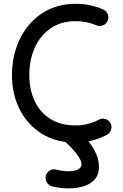

<svg xmlns="http://www.w3.org/2000/svg" viewBox="-20 -724 656 1027"><path d="M555.7 -612.3Q547.9 -595.2 529.8 -588.1Q511.7 -581.1 494.6 -588.9Q469.2 -600.1 441.7 -605.5Q414.1 -610.8 385.3 -610.8Q306.6 -610.8 251 -572.5Q195.3 -534.2 166 -469Q136.7 -403.8 136.7 -323.2Q136.7 -245.1 165.3 -184.1Q193.8 -123 249 -88.1Q304.2 -53.2 383.3 -53.2Q450.7 -53.2 509.3 -84Q525.9 -92.8 544.2 -87.2Q562.5 -81.5 571.3 -64.9Q580.1 -48.3 574.2 -30Q568.4 -11.7 551.8 -2.9Q472.7 38.6 383.3 38.6Q279.3 38.6 203.1 -9Q127 -56.6 85.4 -138.4Q43.9 -220.2 43.9 -323.2Q43.9 -400.9 67.4 -469.5Q90.8 -538.1 135 -590.8Q179.2 -643.6 242.4 -673.6Q305.7 -703.6 385.3 -703.6Q422.9 -703.6 460 -696.3Q497.1 -689 532.2 -673.3Q549.3 -665.5 556.4 -647.5Q563.5 -629.4 555.7 -612.3ZM315.4 -36.1Q327.1 -50.8 346.4 -52.7Q365.7 -54.7 380.4 -43Q404.3 -23.9 434.6 9.3Q464.8 42.5 487.1 83.7Q509.3 125 509.3 169.4Q509.3 209.5 487.3 234.9Q465.3 260.3 428.7 272Q392.1 283.7 347.2 283.7Q321.8 283.7 298.3 280.5Q274.9 277.3 256.8 272.5Q238.8 267.1 229.7 250.2Q220.7 233.4 225.6 215.3Q231 196.8 247.6 187.3Q264.2 177.7 282.2 183.6Q292.5 186.5 310.3 189.2Q328.1 191.9 344.7 191.9Q381.8 191.9 398.9 181.6Q416 171.4 416 154.8Q416 137.2 399.4 112.8Q382.8 88.4 360.8 65.2Q338.9 42 322.3 28.8Q307.6 17.1 305.4 -2.2Q303.2 -21.5 315.4 -36.1Z"/></svg>

Font: Mikhak-DS1-FD Medium
Style: Regular
Weight: 500
Designer: Amin Abedi
Version: Version 3.2